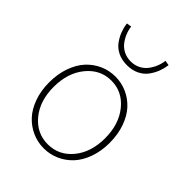

<svg xmlns="http://www.w3.org/2000/svg" viewBox="-209 -829 950 950"><g transform="rotate(45 266.0 -354.0)"><path d="M54.2 -237.8Q54.2 -296.4 71.3 -344.7Q88.4 -393.1 117.4 -424.6Q146.5 -456.1 184.8 -473.1Q223.1 -490.2 266.1 -490.2Q309.1 -490.2 347.4 -473.1Q385.7 -456.1 414.8 -424.6Q443.8 -393.1 460.9 -344.7Q478 -296.4 478 -237.8Q478 -180.2 460.9 -132.3Q443.8 -84.5 414.8 -53.2Q385.7 -22 347.4 -4.9Q309.1 12.2 266.1 12.2Q223.1 12.2 184.8 -4.9Q146.5 -22 117.4 -53.2Q88.4 -84.5 71.3 -132.3Q54.2 -180.2 54.2 -237.8ZM445.8 -237.8Q445.8 -335.9 394.5 -398.9Q343.3 -461.9 266.1 -461.9Q189 -461.9 137.5 -398.9Q85.9 -335.9 85.9 -237.8Q85.9 -140.1 137.2 -78.1Q188.5 -16.1 266.1 -16.1Q343.8 -16.1 394.8 -78.1Q445.8 -140.1 445.8 -237.8ZM120.1 -715.8 146 -720.2Q148.9 -697.3 157.7 -676Q166.5 -654.8 180.7 -636.5Q194.8 -618.2 217 -607.2Q239.3 -596.2 266.1 -596.2Q293 -596.2 315.2 -607.2Q337.4 -618.2 351.6 -636.5Q365.7 -654.8 374.5 -676Q383.3 -697.3 386.2 -720.2L412.1 -715.8Q408.7 -690.4 399.7 -666.5Q390.6 -642.6 374.3 -619.9Q357.9 -597.2 330.1 -583.5Q302.2 -569.8 266.1 -569.8Q230 -569.8 202.1 -583.5Q174.3 -597.2 158 -619.9Q141.6 -642.6 132.6 -666.5Q123.5 -690.4 120.1 -715.8Z"/></g></svg>

Font: Source Sans 3 ExtraLight
Style: Regular
Weight: 200
Designer: Paul D. Hunt
Foundry: Adobe
Version: Version 3.052;hotconv 1.1.0;makeotfexe 2.6.0